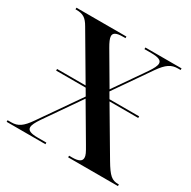

<svg xmlns="http://www.w3.org/2000/svg" viewBox="-159 -870 1022 1025"><g transform="rotate(30 352.5 -357.0)"><path d="M9 0H248V-10H196C153 -10 132 -18 132 -38C132 -52 142 -72 161 -100L312 -318L436 -107C458 -70 465 -56 465 -41C465 -20 446 -10 407 -10H388V0H695V-10H691C652 -10 633 -25 591 -96L430 -369H607V-379H424L403 -415L554 -633C592 -687 618 -704 660 -704H675V-714H452V-704H494C537 -704 558 -696 558 -676C558 -662 548 -642 529 -614L398 -425L286 -616C272 -640 262 -661 262 -675C262 -693 276 -704 319 -704H335V-714H27V-704H33C74 -704 94 -691 117 -651L277 -379H101V-369H283L307 -328L136 -82C98 -27 73 -10 31 -10H9Z"/></g></svg>

Font: Noto Serif Display SemiBold
Style: Regular
Weight: 600
Designer: Monotype Design Team
Foundry: Monotype Imaging Inc.
Version: Version 2.009